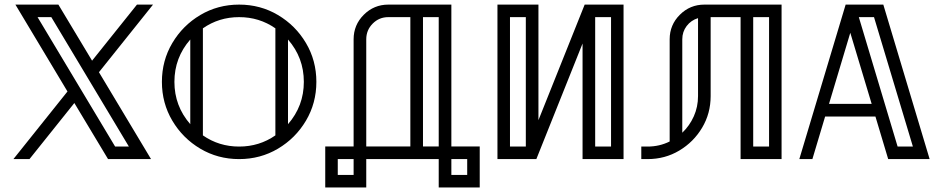

<svg xmlns="http://www.w3.org/2000/svg" viewBox="-20 -701 4155 846"><path d="M645.5 0H456.1L307.6 -247.1L109.9 0H39.1L277.3 -297.9L47.9 -680.7H237.3L385.7 -433.6L583.5 -680.7H654.3L416 -382.8ZM547.9 -55.2 206.1 -625.5H145.5L487.3 -55.2Z M1033.7 0Q939.9 0 862.5 -45.9Q785.2 -91.8 739.3 -169.2Q693.4 -246.6 693.4 -340.3Q693.4 -434.1 739.3 -511.5Q785.2 -588.9 862.5 -634.8Q939.9 -680.7 1033.7 -680.7Q1127.4 -680.7 1204.8 -634.8Q1282.2 -588.9 1328.1 -511.5Q1374 -434.1 1374 -340.3Q1374 -246.6 1328.1 -169.2Q1282.2 -91.8 1204.8 -45.9Q1127.4 0 1033.7 0ZM818.4 -153.8V-526.9Q748.5 -446.8 748.5 -340.3Q748.5 -233.9 818.4 -153.8ZM1033.7 -55.2Q1122.6 -55.2 1193.4 -104.5V-576.2Q1122.6 -625.5 1033.7 -625.5Q944.8 -625.5 874 -576.2V-104.5Q944.8 -55.2 1033.7 -55.2ZM1249 -153.8Q1318.8 -233.9 1318.8 -340.3Q1318.8 -446.8 1249 -526.9Z M2093.8 125H1913.1V0H1593.8V125H1413.1V-55.7H1538.1V-527.8Q1538.1 -591.3 1583 -636Q1627.9 -680.7 1690.9 -680.7H1968.8V-55.7H2093.8ZM1538.1 69.8V0H1468.3V69.8ZM1788.1 -55.7V-625.5H1690.9Q1650.4 -625.5 1622.1 -596.9Q1593.8 -568.4 1593.8 -527.8V-55.7ZM1913.1 -55.7V-625.5H1843.8V-55.7ZM2038.6 69.8V0H1968.8V69.8Z M2727.5 0H2546.9V-509.3L2343.3 0H2171.9V-680.7H2352.5V-171.4L2556.2 -680.7H2727.5ZM2296.9 -55.2V-625.5H2227.1V-55.2ZM2672.4 -55.2V-625.5H2602.5V-55.2Z M2986.3 -116.2Q3018.6 -147 3037.1 -188.5Q3055.7 -230 3055.7 -277.8V-621.1Q3024.9 -611.8 3005.6 -586.4Q2986.3 -561 2986.3 -527.8ZM3368.7 -55.2V-625.5H3298.8V-55.2ZM3423.8 0H3243.2V-625.5H3111.3V-277.8Q3111.3 -201.2 3073.7 -138.2Q3036.1 -75.2 2973.1 -37.6Q2910.2 0 2833.5 0H2805.7V-55.2H2833.5Q2885.7 -55.2 2930.7 -77.6V-527.8Q2930.7 -591.3 2975.6 -636Q3020.5 -680.7 3083.5 -680.7H3423.8Z M4076.2 0H3893.6L3837.4 -187.5H3615.7L3559.6 0H3502L3706.1 -680.7H3872.1ZM3820.8 -243.2 3726.6 -556.6 3632.8 -243.2ZM4002.4 -55.2 3831.1 -625.5H3764.2L3935.1 -55.2Z"/></svg>

Font: X Company
Style: Regular
Weight: 400
Designer: GGBotNet
Foundry: GGBotNet
Version: 0.90